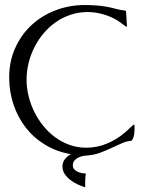

<svg xmlns="http://www.w3.org/2000/svg" viewBox="-20 -618 581 776"><path d="M326.7 84Q324.7 97.2 324.5 110.6Q324.2 124 324.2 137.7L322.8 138.7Q309.1 134.3 293.2 127Q277.3 119.6 263.9 109.1Q250.5 98.6 241.5 85.2Q232.4 71.8 232.4 55.2Q232.4 38.1 242.2 25.4Q252 12.7 266.6 5.4Q208.5 -4.9 162.4 -33Q116.2 -61 84 -102.5Q51.8 -144 34.4 -196Q17.1 -248 17.1 -305.2Q17.1 -369.6 41.3 -423.6Q65.4 -477.5 106.9 -516.1Q148.4 -554.7 204.1 -576.2Q259.8 -597.7 322.8 -597.7Q344.7 -597.7 366.7 -596.2Q388.7 -594.7 410.6 -590.8Q429.7 -587.4 448 -582.3Q466.3 -577.1 485.8 -575.2L489.3 -573.2L493.2 -511.7L492.2 -509.3Q482.9 -514.6 474.9 -521Q466.8 -527.3 458 -533.2Q431.2 -550.3 398.7 -559.8Q366.2 -569.3 334.5 -569.3Q298.3 -569.3 265.9 -558.6Q233.4 -547.9 206.1 -528.8Q178.7 -509.8 156.7 -483.9Q134.8 -458 119.4 -427.7Q104 -397.5 95.7 -363.8Q87.4 -330.1 87.4 -295.9Q87.4 -262.7 95.5 -229.7Q103.5 -196.8 118.7 -166Q133.8 -135.3 155.3 -108.9Q176.8 -82.5 203.4 -63Q230 -43.5 261.7 -32.2Q293.5 -21 328.6 -21Q372.6 -21 413.1 -38.1Q453.6 -55.2 486.3 -83.5Q495.1 -91.3 503.7 -99.6Q512.2 -107.9 521.5 -115.2L523.4 -111.8Q523.4 -108.9 523.7 -105.7Q523.9 -102.5 523.9 -99.6Q523.9 -86.9 522 -73.7Q520 -60.5 512.2 -49.3Q494.6 -48.3 474.4 -39.8Q454.1 -31.2 432.1 -20.8Q410.2 -10.3 386.2 -1.2Q362.3 7.8 337.4 9.8L336.4 10.3Q327.6 10.3 316.7 12.2Q305.7 14.2 296.4 18.8Q287.1 23.4 280.8 31Q274.4 38.6 274.4 49.8Q274.4 59.6 279.8 65.9Q285.2 72.3 293 75.9Q300.8 79.6 309.8 81.3Q318.8 83 326.2 83Z"/></svg>

Font: CAT Linz
Style: Regular
Weight: 400
Designer: Peter Wiegel
Foundry: Peter Wiegel
Version: Version 1.08